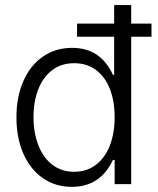

<svg xmlns="http://www.w3.org/2000/svg" viewBox="-20 -727 622 758"><path d="M44.9 -263.7Q44.9 -345.2 72.5 -407.5Q100.1 -469.7 149.9 -503.9Q199.7 -538.1 264.6 -538.1Q377 -538.1 425.8 -431.6H430.7V-582H284.2V-633.8H430.7V-707H498V-633.8H578.1V-582H498V0H432.6V-95.7H425.8Q376 10.7 263.7 10.7Q199.2 10.7 149.7 -23.4Q100.1 -57.6 72.5 -119.9Q44.9 -182.1 44.9 -263.7ZM432.6 -264.6Q432.6 -327.6 413.8 -375.7Q395 -423.8 358.9 -450.7Q322.8 -477.5 272.5 -477.5Q221.7 -477.5 185.5 -449.7Q149.4 -421.9 130.9 -373.8Q112.3 -325.7 112.3 -264.6Q112.3 -203.1 131.1 -154.3Q149.9 -105.5 186 -77.1Q222.2 -48.8 272.5 -48.8Q322.3 -48.8 358.4 -76.2Q394.5 -103.5 413.6 -152.3Q432.6 -201.2 432.6 -264.6Z"/></svg>

Font: Pretendard JP Light
Style: Regular
Weight: 300
Designer: Base glyphs from Inter by Rasmus Andersson; Hangeul glyphs from Noto Sans CJK(Source Han Sans) by Jang Soo-young and Kan
Foundry: Kil Hyung-jin
Version: Version 1.309